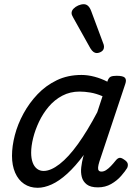

<svg xmlns="http://www.w3.org/2000/svg" viewBox="-20 -875 663 912"><path d="M159 17Q122 17 94.5 -1.5Q67 -20 52 -54.5Q37 -89 37 -135Q37 -181 50.5 -233Q64 -285 91.5 -335.5Q119 -386 158.5 -427.5Q198 -469 250 -494Q302 -519 367 -519Q397 -519 429 -510.5Q461 -502 490 -487L491 -491Q497 -507 506.5 -511Q516 -515 534 -515Q565 -515 573.5 -505.5Q582 -496 575 -476L452 -107Q447 -91 446 -80.5Q445 -70 449 -65Q453 -60 462 -60Q473 -60 484 -67Q495 -74 506.5 -86Q518 -98 530 -113Q538 -123 546.5 -125Q555 -127 568 -118Q584 -108 586.5 -98Q589 -88 584 -77Q575 -62 555.5 -39.5Q536 -17 508 -1Q480 15 445 15Q410 15 392 1Q374 -13 368.5 -34.5Q363 -56 366 -81Q369 -106 375 -129Q376 -131 376.5 -133.5Q377 -136 378 -139Q338 -85 299.5 -50Q261 -15 225.5 1Q190 17 159 17ZM128 -150Q128 -123 135 -103.5Q142 -84 155.5 -73.5Q169 -63 187 -63Q221 -63 263 -95.5Q305 -128 350 -190.5Q395 -253 442 -342L467 -418Q436 -431 409 -435.5Q382 -440 358 -440Q313 -440 276 -420.5Q239 -401 211.5 -368.5Q184 -336 165.5 -297Q147 -258 137.5 -219.5Q128 -181 128 -150ZM439 -623Q432 -623 424.5 -628Q417 -633 409 -646L328 -791Q325 -797 322.5 -802Q320 -807 320 -813Q320 -824 329 -833.5Q338 -843 351.5 -849Q365 -855 378 -855Q401 -855 413 -823L470 -670Q472 -666 473 -661.5Q474 -657 474 -653Q474 -638 462.5 -630.5Q451 -623 439 -623Z"/></svg>

Font: Playwrite DE LA
Style: Regular
Weight: 400
Designer: Veronika Burian, José Scaglione
Foundry: TypeTogether
Version: Version 1.002